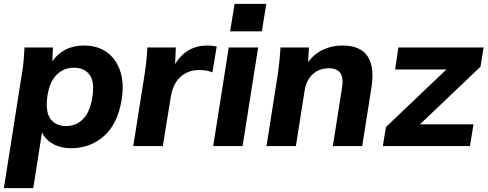

<svg xmlns="http://www.w3.org/2000/svg" viewBox="-32 -751 2511 987"><path d="M-12 216 81 -375Q87 -407 89.5 -440.5Q92 -474 94 -507H240L237 -436Q263 -474 304.5 -495.5Q346 -517 400 -517Q470 -517 518 -482Q566 -447 586.5 -384Q607 -321 593 -237Q573 -114 502.5 -51.5Q432 11 333 11Q281 11 241 -11Q201 -33 184 -71L139 216ZM308 -103Q359 -103 394.5 -138.5Q430 -174 442 -247Q456 -329 429 -366Q402 -403 348 -403Q297 -403 260.5 -368Q224 -333 212 -260Q200 -178 227 -140.5Q254 -103 308 -103Z M653 0 712 -373Q717 -405 720.5 -439.5Q724 -474 726 -507H872L868 -422Q898 -470 939.5 -493.5Q981 -517 1032 -517Q1046 -517 1058.5 -515.5Q1071 -514 1082 -512L1060 -379Q1042 -386 1027.5 -388.5Q1013 -391 991 -391Q935 -391 896 -356Q857 -321 846 -253L805 0Z M1151 -590 1174 -731H1337L1314 -590ZM1064 0 1144 -507H1295L1215 0Z M1338 0 1397 -375Q1406 -439 1410 -507H1556L1552 -432Q1583 -474 1628.5 -495.5Q1674 -517 1728 -517Q1912 -517 1877 -298L1830 0H1679L1726 -298Q1735 -353 1717 -376.5Q1699 -400 1659 -400Q1608 -400 1575 -369Q1542 -338 1534 -286L1489 0Z M1936 0 1952 -98 2263 -394H1999L2016 -507H2454L2438 -408L2127 -112H2402L2384 0Z"/></svg>

Font: Mulish ExtraBold
Style: Italic
Weight: 800
Italic angle: -9°
Designer: Vernon Adams
Foundry: Vernon Adams
Version: Version 3.603; ttfautohint (v1.8.3)